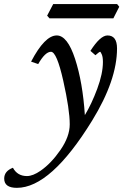

<svg xmlns="http://www.w3.org/2000/svg" viewBox="-133 -653 642 924"><path d="M-51.8 251Q-112.8 251 -112.8 206.5Q-112.8 170.4 -70.8 154.3Q-49.3 194.3 -3.4 194.3Q25.4 194.3 62.5 168.5Q113.3 133.3 158 68.6Q202.6 3.9 202.6 -54.7Q202.6 -125.5 171.4 -264.6Q140.1 -403.8 112.3 -403.8Q84.5 -403.8 50.8 -344.7L16.6 -356.4Q82.5 -482.4 140.1 -482.4Q191.4 -482.4 228.3 -369.6Q265.1 -256.8 275.4 -99.1Q307.6 -151.9 335 -225.6Q362.3 -299.3 362.3 -354.5Q362.3 -378.9 356.7 -391.4Q351.1 -403.8 349.1 -403.8Q344.7 -403.8 326.2 -387.2L302.2 -408.2Q349.6 -482.4 384.3 -482.4Q430.2 -482.4 430.2 -419.9Q430.2 -267.6 310.5 -72.8Q111.3 251 -51.8 251ZM412.6 -564.9H105L93.8 -577.6L123 -633.3H430.7L440.9 -620.6Z"/></svg>

Font: Kelvinch
Style: Italic
Weight: 400
Italic angle: -10°
Designer: Paul James Miller
Foundry: High-Logic / Made with FontCreator
Version: Version 3.40;July 22, 2017;FontCreator 11.0.0.2388 64-bit